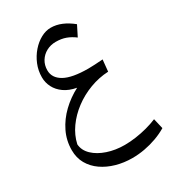

<svg xmlns="http://www.w3.org/2000/svg" viewBox="-223 -717 1065 1186"><g transform="rotate(-30 309.0 -124.0)"><path d="M286.4 -196Q223.8 -163.5 173.5 -115.3Q123.3 -67.1 94 -6.9Q64.7 53.2 64.7 121.7Q64.7 176.8 89 219.4Q113.4 262 155.6 291.3Q197.8 320.6 252 335.9Q306.1 351.2 366 351.2Q410.3 351.2 454.4 343.1Q498.5 335 540.2 319.9Q581.8 304.8 617.8 283.4L600.6 210Q566.7 224.3 526.2 235.1Q485.8 245.9 444.4 251.7Q403.1 257.5 365.7 257.5Q299.2 257.5 242.8 238.4Q186.3 219.4 151 185.6Q115.7 151.8 112.5 107.7Q125.3 49 162 -2.6Q198.7 -54.2 252.2 -94.4Q305.7 -134.6 369.9 -158.7Q434.1 -182.9 501.9 -186.1L510.1 -268.9Q481.4 -266.7 453.9 -265.2Q426.4 -263.7 407.6 -263.7Q291 -263.7 235.9 -294.8Q180.7 -326 180.7 -380.6Q180.7 -417.6 198.4 -446.4Q216.1 -475.1 246.3 -491.4Q276.4 -507.7 312.9 -507.7Q353.1 -507.7 384 -496.4Q414.9 -485.1 444.9 -462.6L482 -536.3Q444.2 -567.1 406.2 -582.9Q368.3 -598.8 329.3 -598.8Q294.4 -598.8 259.2 -579.8Q224 -560.8 194.7 -527.3Q165.4 -493.8 147.7 -450.9Q130 -408 130 -360.2Q130 -322.6 147.3 -288.6Q164.7 -254.6 199.5 -230Q234.3 -205.4 286.4 -196Z"/></g></svg>

Font: Pinar FD VF
Style: Regular
Weight: 300
Designer: Amin Abedi
Version: Version 2.000